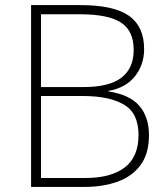

<svg xmlns="http://www.w3.org/2000/svg" viewBox="-20 -827 661 754"><path d="M295 -807Q427 -807 486.5 -765Q546 -723 546 -634Q546 -573 510 -527.5Q474 -482 406 -470V-468Q490 -455 527.5 -411Q565 -367 565 -296Q565 -224 532.5 -179.5Q500 -135 443 -114Q386 -93 312 -93H102V-807ZM306 -485Q409 -485 457 -522Q505 -559 505 -631Q505 -706 455 -738.5Q405 -771 294 -771H141V-485ZM141 -450V-128H315Q416 -128 470 -169.5Q524 -211 524 -297Q524 -382 467 -416Q410 -450 305 -450Z"/></svg>

Font: Noto Sans Kannada UI ExtraLight
Style: Regular
Weight: 200
Designer: Jelle Bosma - Monotype Design Team
Foundry: Monotype Imaging Inc.
Version: Version 2.005; ttfautohint (v1.8.4.7-5d5b)